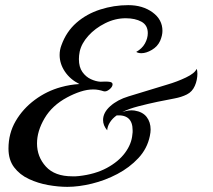

<svg xmlns="http://www.w3.org/2000/svg" viewBox="-20 -695 829 747"><path d="M242 32Q207 32 167.5 25Q128 18 92.5 1.5Q57 -15 35 -44Q13 -73 13 -117Q13 -176 41 -224Q69 -272 115.5 -306.5Q162 -341 217 -356Q253 -366 289 -368Q253 -386 232.5 -416.5Q212 -447 212 -481Q212 -501 219 -519Q238 -572 277.5 -606.5Q317 -641 370 -658Q423 -675 479 -675Q535 -675 573.5 -647Q612 -619 612 -575Q612 -557 603 -536Q593 -514 571 -501Q549 -488 530 -488Q518 -488 510 -493Q533 -506 544 -526Q555 -546 555 -566Q555 -597 530.5 -610.5Q506 -624 469 -624Q428 -624 389 -604.5Q350 -585 323.5 -555.5Q297 -526 290 -494Q287 -479 287 -465Q287 -434 300.5 -415Q314 -396 333.5 -387Q353 -378 371 -377Q376 -377 385.5 -377.5Q395 -378 403 -377Q418 -376 418 -367Q418 -357 405.5 -347Q393 -337 383 -340Q374 -343 364 -345Q354 -347 343 -347Q319 -347 293 -338.5Q267 -330 241 -316Q183 -285 153.5 -235Q124 -185 124 -137Q124 -85 158.5 -47Q193 -9 261 -9Q268 -9 274 -9Q280 -9 287 -10Q350 -17 395.5 -41.5Q441 -66 466.5 -100.5Q492 -135 495 -172Q496 -177 496 -180.5Q496 -184 496 -188Q496 -250 434 -246Q418 -235 408 -219.5Q398 -204 397 -188Q381 -207 381 -228Q381 -257 409 -282Q437 -307 480 -320L631 -366Q669 -377 703.5 -393.5Q738 -410 745 -427Q748 -421 748 -408Q748 -397 745.5 -384.5Q743 -372 738 -361Q728 -338 707 -327.5Q686 -317 659 -312Q631 -307 593 -299Q555 -291 518.5 -281.5Q482 -272 458 -260L456 -259Q482 -268 503 -265Q535 -260 550.5 -240Q566 -220 566 -191Q566 -180 563 -166Q553 -117 518.5 -80Q484 -43 436.5 -18Q389 7 337.5 19.5Q286 32 242 32Z"/></svg>

Font: Playball
Style: Regular
Weight: 400
Designer: Robert E. Leuschke
Foundry: Robert E. Leuschke
Version: Version 1.010